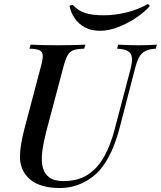

<svg xmlns="http://www.w3.org/2000/svg" viewBox="-20 -933 810 967"><path d="M635 -576Q647 -619 644.5 -642Q642 -665 624.5 -675.5Q607 -686 570 -688L575 -708Q593 -707 623 -706Q653 -705 678 -705Q704 -705 729 -706Q754 -707 770 -708L765 -688Q732 -686 712 -676Q692 -666 680 -643.5Q668 -621 658 -580L583 -291Q547 -153 485 -79Q449 -37 395.5 -11.5Q342 14 280 14Q223 14 180.5 -1.5Q138 -17 113 -48Q80 -89 80.5 -145Q81 -201 104 -288L187 -602Q197 -639 195 -656.5Q193 -674 177.5 -680.5Q162 -687 128 -688L134 -708Q156 -707 194.5 -706Q233 -705 275 -705Q313 -705 348.5 -706Q384 -707 410 -708L404 -688Q370 -687 351 -680.5Q332 -674 321.5 -656.5Q311 -639 301 -602L213 -271Q199 -216 193 -170.5Q187 -125 195 -91.5Q203 -58 228 -39.5Q253 -21 299 -21Q374 -21 424 -54.5Q474 -88 506 -147Q538 -206 557 -280ZM502 -856Q558 -856 617.5 -870.5Q677 -885 725 -913L735 -903Q709 -873 667 -844.5Q625 -816 576.5 -797Q528 -778 484 -778Q440 -778 408 -795Q376 -812 356.5 -840.5Q337 -869 330 -904L346 -909Q373 -879 409 -867.5Q445 -856 502 -856Z"/></svg>

Font: Playfair Display Medium
Style: Italic
Weight: 500
Italic angle: -14°
Designer: Claus Eggers Sørensen
Foundry: Claus Eggers Sørensen
Version: Version 1.203